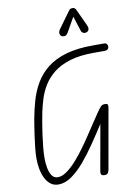

<svg xmlns="http://www.w3.org/2000/svg" viewBox="-130 -1362 1007 1449"><g transform="rotate(-10 373.5 -637.5)"><path d="M197.5 9.5Q162 9.5 137 -10Q112 -29.5 96.5 -61.5Q81 -93.5 73.8 -132.5Q66.5 -171.5 66.5 -210.5Q66.5 -246 71.2 -292Q76 -338 82.5 -383.5Q89 -429 94.5 -463Q100 -497 102 -508.5Q115 -580.5 135.2 -649.5Q155.5 -718.5 190.8 -778Q226 -837.5 283 -882.8Q340 -928 425.8 -953.5Q511.5 -979 634 -979H722.5Q733 -979 740 -971Q747 -963 747 -952Q747 -939.5 738.8 -931.2Q730.5 -923 716 -923H631Q522.5 -923 447 -899.8Q371.5 -876.5 322 -837Q272.5 -797.5 242.8 -748.8Q213 -700 197 -648.5Q181 -597 171 -549.5Q165 -519 157.2 -475.5Q149.5 -432 142.8 -383Q136 -334 131.5 -287.2Q127 -240.5 127 -203Q127 -168 133.2 -131.5Q139.5 -95 155.8 -70.2Q172 -45.5 202.5 -45.5Q235 -45.5 272.2 -72.2Q309.5 -99 346.8 -141.2Q384 -183.5 418.2 -230.8Q452.5 -278 480 -320Q507.5 -362 524.5 -387.5Q562.5 -444 582.2 -473.2Q602 -502.5 614.5 -515.5Q622 -523 628.8 -525.2Q635.5 -527.5 648 -527.5Q663.5 -527.5 667.5 -520.2Q671.5 -513 668.5 -495.5L587 -34.5Q585 -22 578 -10.5Q571 1 549 0Q530.5 -1 526.2 -10.2Q522 -19.5 524 -32L587 -386Q542.5 -316.5 495 -246.8Q447.5 -177 398.2 -119Q349 -61 298.5 -25.8Q248 9.5 197.5 9.5ZM604.5 -1085Q589.5 -1080 578 -1086.2Q566.5 -1092.5 562.5 -1106.5L526.5 -1218.5L463.5 -1107.5Q451 -1086 435.8 -1085.2Q420.5 -1084.5 411 -1092Q400 -1102.5 400.5 -1115.5Q401 -1128.5 409 -1140L502 -1268Q510.5 -1280.5 518.8 -1282Q527 -1283.5 534.5 -1283.5Q539 -1283.5 546.5 -1279Q554 -1274.5 557.5 -1266L617 -1137.5Q627.5 -1114.5 621.8 -1101.5Q616 -1088.5 604.5 -1085Z"/></g></svg>

Font: Edu QLD Hand
Style: Regular
Weight: 400
Designer: Tina and Corey Anderson, Eben Sorkin
Foundry: Sorkin Type Co.
Version: Version 2.000